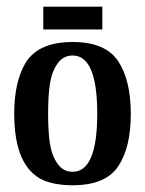

<svg xmlns="http://www.w3.org/2000/svg" viewBox="-20 -542 431 570"><path d="M283.8 -522.2H108.5V-454.6H283.8ZM195.7 -417.3Q92.5 -417.3 55.2 -354.1Q22.2 -298 22.2 -204.6Q22.2 -46.3 108.5 -7.1Q144.1 8 195.7 8Q292.7 8 330.5 -47.6Q368.3 -103.2 368.3 -203.7Q368.3 -304.3 330.5 -360.8Q292.7 -417.3 195.7 -417.3ZM122.8 -204.6Q122.8 -257.1 128.1 -292.7Q133.5 -328.3 150.4 -352.8Q167.3 -377.2 195.7 -377.2Q268.7 -377.2 268.7 -204.6Q268.7 -32 195.7 -32Q167.3 -32 150.4 -56.5Q133.5 -81 128.1 -116.5Q122.8 -152.1 122.8 -204.6Z"/></svg>

Font: Gidugu
Style: Regular
Weight: 400
Designer: Purushoth Kumar Guthula
Foundry: Silicon Andhra, USA.
Version: Version 1.0.5; ttfautohint (v1.2.25-373a) -l 7 -r 28 -G 50 -